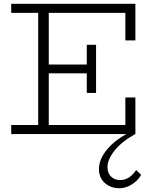

<svg xmlns="http://www.w3.org/2000/svg" viewBox="-20 -706 815 1011"><path d="M696.8 189 723.1 214.8Q706.1 245.1 674.3 265.1Q642.6 285.2 607.9 285.2Q563.5 285.2 532.2 257.6Q501 230 501 184.1Q501 135.3 539.6 86.2Q578.1 37.1 646 0H39.1V-47.9H181.2V-638.2H39.1V-686H692.9V-493.2H640.1V-638.2H236.8V-366.2H437V-470.2H485.8V-216.8H437V-319.8H236.8V-47.9H640.1V-192.9H692.9V0H691.9Q620.1 40 583 87.2Q545.9 134.3 545.9 173.8Q545.9 206.1 565.2 224.1Q584.5 242.2 611.8 242.2Q662.6 242.2 696.8 189Z"/></svg>

Font: BioRhyme Light
Style: Regular
Weight: 300
Designer: Aoife Mooney
Foundry: Aoife Mooney Type
Version: Version 1.500;PS 001.500;hotconv 1.0.88;makeotf.lib2.5.64775